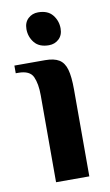

<svg xmlns="http://www.w3.org/2000/svg" viewBox="-79 -697 424 739"><g transform="rotate(-10 133.0 -328.0)"><path d="M79 0V-340Q79 -385 66.5 -412.5Q54 -440 9 -440H-1V-470H119Q154 -470 173.5 -458Q193 -446 201 -418Q209 -390 209 -340V0ZM144 -524Q106 -524 87.5 -547Q69 -570 69 -600Q69 -626 85 -641Q101 -656 124 -656Q162 -656 180.5 -633Q199 -610 199 -580Q199 -554 183 -539Q167 -524 144 -524Z"/></g></svg>

Font: El Messiri
Style: Regular
Weight: 400
Designer: Mohamed Gaber
Foundry: Kief Type Foundry
Version: Version 2.020